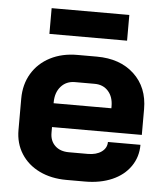

<svg xmlns="http://www.w3.org/2000/svg" viewBox="-51 -735 680 788"><g transform="rotate(5 289.0 -340.5)"><path d="M38 -179V-308Q38 -367 65 -412Q92 -457 140.5 -482Q189 -507 252 -507H332Q428 -507 486 -453Q544 -399 544 -309V-203H174V-179Q174 -146 195 -126Q216 -106 252 -106H330Q365 -106 386.5 -121.5Q408 -137 408 -162H542Q542 -112 515 -73Q488 -34 439.5 -13Q391 8 328 8H252Q189 8 140.5 -15.5Q92 -39 65 -81.5Q38 -124 38 -179ZM410 -301V-309Q410 -348 389 -371.5Q368 -395 333 -395H252Q216 -395 194 -370Q172 -345 172 -304V-301ZM130 -689H450V-583H130Z"/></g></svg>

Font: Bai Jamjuree
Style: Bold
Weight: 700
Designer: Katatrad Aksorn Co.,Ltd.
Foundry: Cadson Demak Co.,Ltd.
Version: Version 1.000; ttfautohint (v1.6)